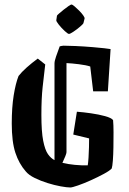

<svg xmlns="http://www.w3.org/2000/svg" viewBox="-20 -819 572 849"><path d="M180 -534Q174 -483 168.5 -433.5Q163 -384 163 -311Q163 -237 171 -196.5Q179 -156 192 -137.5Q205 -119 221 -111V-539Q221 -549 228 -569.5Q235 -590 244 -614Q249 -615 253 -616Q257 -617 261 -617Q278 -617 313.5 -615.5Q349 -614 391 -610.5Q433 -607 469 -602L457 -415H392L379 -525Q361 -531 329 -535Q297 -539 274 -540V-146Q274 -141 269 -128.5Q264 -116 256 -99Q280 -93 311 -90Q342 -87 368 -88Q370 -100 371.5 -122.5Q373 -145 373.5 -168.5Q374 -192 374 -207L304 -224L320 -325Q348 -323 382.5 -318Q417 -313 444.5 -305.5Q472 -298 480 -288Q482 -266 482 -233.5Q482 -201 481.5 -167.5Q481 -134 479 -108.5Q477 -83 474 -74Q465 -64 439 -50Q413 -36 382 -22Q351 -8 325 1Q299 10 291 10Q276 10 248.5 5Q221 0 190.5 -9.5Q160 -19 133.5 -32Q107 -45 94 -61Q64 -95 48 -143.5Q32 -192 32 -273Q32 -344 40.5 -397Q49 -450 62 -483Q75 -500 98 -520.5Q121 -541 147 -560ZM232 -750Q233 -752 241.5 -759.5Q250 -767 262 -776.5Q274 -786 283.5 -792.5Q293 -799 296 -799Q300 -799 309.5 -791Q319 -783 330 -772Q341 -761 348 -751Q355 -741 354 -737L349 -717Q348 -713 334 -701Q320 -689 305 -679Q290 -669 285 -669Q280 -669 266 -682Q252 -695 240 -710Q228 -725 229 -730Z"/></svg>

Font: Grenze Gotisch SemiBold
Style: Regular
Weight: 600
Designer: Renata Polastri
Foundry: Omnibus-Type
Version: Version 1.001